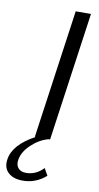

<svg xmlns="http://www.w3.org/2000/svg" viewBox="-220 -796 567 1102"><g transform="rotate(10 63.5 -245.0)"><path d="M131.8 208Q68.8 263.2 -12.2 259.8Q-63 257.8 -90.6 230Q-118.2 202.1 -110.8 154.8Q-98.6 67.9 26.9 0H22L127.9 -750H216.8L110.8 0H102.1Q48.8 14.2 3.4 57.1Q-42 100.1 -48.8 147Q-53.7 175.8 -38.8 194.3Q-23.9 212.9 7.8 212.9Q64.9 212.9 108.9 167Z"/></g></svg>

Font: Oakes Grotesk
Style: Italic
Weight: 400
Designer: Samuel Oakes
Foundry: Samuel Oakes
Version: Version 1.0 | wf-rip DC20170320